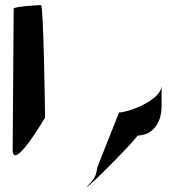

<svg xmlns="http://www.w3.org/2000/svg" viewBox="-20 -740 723 758"><path d="M30 -145C35 -65 158 -276 158 -276C158 -284 152 -720 142 -720C131 -720 34 -714 34 -706ZM322 -2C322 9 533 -205 522 -205C582 -205 618 -254 618 -321V-403C618 -344 486 -296 450 -296L364 -79C359 -31 337 -20 322 -2Z"/></svg>

Font: Ampere
Style: SuCnd
Weight: 400
Version: Version 1